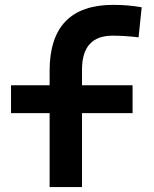

<svg xmlns="http://www.w3.org/2000/svg" viewBox="-20 -762 626 782"><path d="M182.1 0V-301.3H24.9V-414.6H182.1V-473.6Q182.1 -742.2 441.4 -742.2Q501.5 -742.2 557.1 -732.4L544.4 -609.9Q511.7 -613.8 486.6 -615.2Q461.4 -616.7 438.5 -616.7Q314 -616.7 314 -478.5V-414.6H520V-301.3H314V0Z"/></svg>

Font: Cascadia Code NF
Style: Bold
Weight: 700
Monospace: yes
Designer: Aaron Bell
Foundry: Saja Typeworks
Version: Version 2404.023; ttfautohint (v1.8.4)